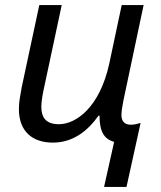

<svg xmlns="http://www.w3.org/2000/svg" viewBox="-20 -556 637 762"><path d="M55 -123C55 -36 107 10 190 10C275 10 333 -43 371 -97H375C375 -34 393 -4 433 7L393 186H482L538 -68C525 -64 511 -61 500 -61C473 -61 462 -76 462 -99C462 -115 465 -131 470 -158L550 -536H463L414 -305C376 -129 281 -63 214 -63C163 -63 144 -89 144 -132C144 -148 147 -170 153 -199L225 -536H136L66 -209C61 -178 55 -154 55 -123Z"/></svg>

Font: BC Sans
Style: Italic
Weight: 400
Italic angle: -12°
Designer: Monotype Design Team
Designer: Province of B.C.
Foundry: Monotype Imaging Inc.
Version: Version 2.000;GOOG;noto-source:20170915:90ef993387c0